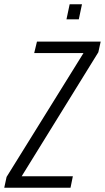

<svg xmlns="http://www.w3.org/2000/svg" viewBox="-50 -884 494 904"><path d="M-30 0 -19 -51 343 -634H111L124 -688H424L413 -638L52 -54H293L282 0ZM263 -793 278 -864H336L321 -793Z"/></svg>

Font: Saira Condensed Light
Style: Italic
Weight: 300
Width: 3
Italic angle: -12°
Designer: Hector Gatti with collaboration of the Omnibus-Type team
Foundry: Omnibus-Type
Version: Version 1.101